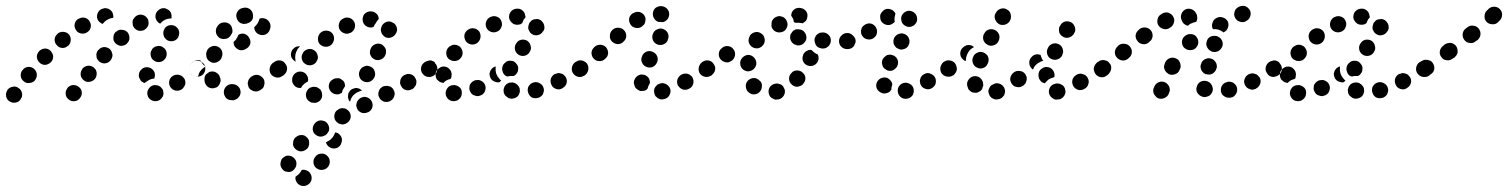

<svg xmlns="http://www.w3.org/2000/svg" viewBox="-48 -312 5160 657"><path d="M15 -11Q6 -18 -5 -15Q-16 -13 -23 -4V-3Q-29 6 -27 18Q-25 29 -15 35Q-6 41 6 39Q17 37 23 27Q30 17 27 6Q25 -5 15 -11ZM221 -15Q212 -22 200 -21Q189 -19 182 -10V-9Q175 0 177 11Q178 22 188 29Q197 36 208 34Q219 33 226 23Q233 14 232 3Q230 -9 221 -15ZM511 4Q511 -2 508 -7Q505 -11 501 -15Q497 -18 491 -20Q486 -21 481 -21H480Q469 -19 462 -10Q455 -1 456 10Q457 15 459 20Q462 25 466 28Q471 32 476 33Q481 35 487 34Q498 33 505 24Q513 15 511 4ZM586 -24Q587 -29 586 -34Q585 -40 582 -44Q578 -49 574 -52Q569 -55 564 -56Q559 -57 553 -56Q548 -55 543 -52Q538 -49 535 -44Q532 -40 531 -34Q530 -29 531 -24Q532 -18 535 -14Q542 -4 553 -2Q564 0 573 -6H574Q578 -9 581 -14Q584 -18 586 -24ZM68 -77Q59 -84 48 -83Q37 -82 30 -73L29 -72Q22 -64 23 -52Q24 -41 33 -34Q42 -26 53 -28Q64 -29 72 -37V-38Q79 -47 78 -58Q77 -69 68 -77ZM431 -41Q428 -46 427 -51Q427 -57 428 -62Q432 -73 442 -79Q452 -84 462 -81Q468 -80 472 -76Q476 -73 479 -68Q482 -63 482 -58Q483 -52 481 -47Q481 -46 480 -45Q480 -44 480 -43Q479 -43 478 -43Q468 -42 460 -37Q453 -33 447 -28Q447 -28 447 -28Q447 -28 447 -28Q442 -29 437 -33Q433 -36 431 -41ZM283 -62Q282 -68 280 -73Q277 -77 273 -81Q264 -88 252 -87Q241 -85 234 -77V-76Q227 -67 228 -56Q229 -45 238 -38Q247 -30 258 -32Q269 -33 277 -42Q280 -46 282 -52Q283 -57 283 -62ZM650 -93Q646 -97 642 -100Q637 -103 632 -104Q626 -105 621 -104Q616 -103 611 -100V-99Q602 -93 600 -82Q598 -70 604 -61Q607 -56 612 -54Q616 -51 622 -50Q627 -49 633 -50Q638 -51 642 -54H643Q652 -61 654 -72Q656 -83 650 -93ZM134 -119Q134 -124 131 -129Q129 -134 125 -138Q117 -146 106 -146Q94 -145 86 -137Q78 -128 78 -117Q79 -106 87 -98Q91 -94 96 -92Q101 -90 106 -90Q112 -90 117 -93Q122 -95 126 -99Q130 -103 132 -108Q134 -113 134 -119ZM337 -125Q336 -130 334 -135Q332 -140 328 -144Q319 -151 308 -151Q296 -150 289 -141H288Q285 -137 283 -132Q281 -127 282 -121Q282 -116 284 -111Q287 -106 291 -102Q299 -95 310 -95Q322 -96 329 -104L330 -105Q333 -109 335 -114Q337 -119 337 -125ZM480 -104Q489 -98 500 -100Q511 -102 518 -112Q524 -122 522 -133Q520 -144 510 -150Q501 -157 489 -154Q478 -152 472 -143V-142Q465 -133 468 -121Q470 -110 480 -104ZM188 -194Q181 -202 169 -203Q158 -204 149 -197V-196Q140 -189 139 -178Q138 -166 146 -158Q153 -149 164 -148Q176 -147 184 -155H185Q193 -162 194 -174Q195 -185 188 -194ZM388 -202Q384 -206 379 -208Q374 -210 368 -210Q363 -211 358 -209Q353 -207 349 -203H348Q340 -195 340 -184Q339 -172 347 -164Q351 -160 356 -158Q361 -155 366 -155Q372 -155 377 -157Q382 -159 386 -162V-163Q395 -171 395 -182Q395 -193 388 -202ZM512 -191Q513 -185 517 -181Q520 -177 525 -174Q535 -169 546 -172Q557 -175 562 -185V-186Q565 -190 565 -196Q566 -201 564 -207Q563 -212 559 -216Q556 -220 551 -223Q541 -228 530 -225Q519 -222 514 -212V-211Q511 -207 511 -201Q510 -196 512 -191ZM259 -238Q254 -248 243 -251Q232 -254 222 -248H221Q211 -243 208 -232Q205 -221 211 -211Q216 -201 227 -198Q238 -195 248 -200L249 -201Q259 -206 262 -217Q265 -228 259 -238ZM460 -228Q461 -233 460 -238Q460 -244 457 -248Q451 -258 440 -261Q429 -264 419 -258L418 -257Q414 -255 411 -250Q407 -246 406 -241Q405 -235 406 -230Q406 -224 409 -220Q415 -210 426 -207Q437 -205 447 -210V-211Q452 -213 455 -218Q459 -222 460 -228ZM284 -252Q283 -263 289 -272Q296 -282 307 -283L308 -284Q319 -285 328 -279Q338 -272 339 -261Q340 -258 340 -256Q340 -254 339 -251Q330 -250 322 -246Q312 -241 306 -233Q304 -232 303 -230Q301 -231 299 -232Q297 -233 296 -234Q291 -237 288 -242Q285 -246 284 -252ZM514 -284H515Q520 -283 525 -280Q530 -278 533 -274Q537 -270 538 -264Q540 -259 539 -254Q539 -252 539 -251Q539 -250 539 -249Q531 -249 524 -247Q514 -244 506 -237Q503 -234 500 -231Q492 -235 488 -242Q483 -250 484 -259Q485 -270 494 -277Q503 -285 514 -284Z M769 20Q773 16 774 11Q776 6 775 0Q774 -11 765 -18Q756 -25 745 -24Q744 -24 743 -24Q731 -23 724 -14Q717 -5 718 6Q718 11 721 16Q723 21 727 25Q731 28 737 30Q742 31 747 31Q749 31 751 31Q756 30 761 27Q766 25 769 20ZM856 -21Q858 -26 857 -31Q857 -37 854 -42Q848 -51 837 -55Q826 -58 816 -52L814 -51Q809 -48 806 -44Q802 -39 801 -34Q799 -29 800 -23Q801 -18 803 -13Q806 -8 810 -5Q815 -2 820 0Q825 1 831 1Q836 0 841 -3L843 -4Q848 -7 852 -11Q855 -15 856 -21ZM666 -13Q661 -16 658 -20Q654 -25 653 -30Q652 -32 652 -34Q651 -39 652 -45Q652 -50 655 -55Q658 -59 663 -62Q667 -66 673 -67Q684 -69 693 -63Q703 -57 705 -46Q706 -45 706 -44Q707 -40 707 -35Q706 -30 704 -25Q702 -23 701 -20Q698 -17 695 -14Q691 -12 686 -11Q681 -9 676 -10Q670 -11 666 -13ZM927 -92Q924 -96 919 -99Q915 -102 909 -103Q904 -104 898 -103Q893 -102 889 -98L886 -97Q882 -94 879 -89Q876 -84 875 -79Q874 -74 875 -68Q876 -63 879 -58Q882 -54 887 -51Q892 -48 897 -47Q902 -46 908 -47Q913 -48 918 -52L920 -53Q929 -60 931 -71Q933 -82 927 -92ZM600 -82Q601 -87 604 -92Q607 -96 611 -100L614 -101Q618 -104 624 -106Q629 -107 634 -106Q636 -106 637 -105Q638 -105 639 -104Q640 -102 641 -100Q646 -91 654 -85Q655 -85 655 -84Q653 -83 650 -81Q642 -75 636 -67Q631 -59 630 -50Q622 -49 615 -52Q609 -55 604 -61Q601 -66 600 -71Q599 -76 600 -82ZM661 -111Q663 -106 668 -103Q672 -100 677 -98Q688 -95 698 -101Q708 -106 711 -117L712 -120Q715 -131 710 -141Q704 -151 693 -154Q682 -157 672 -151Q662 -146 659 -135L658 -132Q657 -127 658 -121Q658 -116 661 -111ZM805 -182Q800 -192 789 -196Q778 -199 768 -193Q765 -185 760 -178Q759 -177 759 -176Q755 -172 751 -168Q751 -165 752 -161Q753 -158 754 -155Q760 -145 771 -141Q782 -138 792 -144L794 -145Q804 -150 808 -161Q811 -172 805 -182ZM702 -183Q711 -177 723 -179Q734 -180 741 -190Q741 -191 742 -192Q745 -196 747 -201Q748 -207 747 -212Q746 -217 744 -222Q741 -227 737 -230Q727 -237 716 -235Q705 -234 698 -225Q697 -223 696 -222Q689 -213 691 -201Q693 -190 702 -183ZM860 -248Q855 -250 850 -250Q844 -250 840 -248Q838 -240 834 -233Q829 -225 822 -219Q822 -211 826 -205Q830 -198 837 -195Q847 -190 858 -193Q869 -197 874 -207Q875 -210 876 -213Q880 -223 875 -234Q870 -244 860 -248ZM762 -250Q763 -245 767 -240Q770 -236 775 -233Q780 -231 785 -230Q790 -230 796 -231Q797 -231 798 -232Q809 -235 815 -244Q820 -254 817 -265Q815 -276 805 -282Q795 -288 784 -285Q782 -285 780 -284Q769 -281 764 -271Q758 -261 762 -250Z M984 270Q983 272 982 274Q977 283 968 289Q966 291 963 293Q963 295 963 297Q963 299 963 301Q965 312 974 319Q983 326 995 324Q995 324 996 324Q1008 321 1014 312Q1020 303 1018 292Q1017 286 1014 282Q1011 277 1007 274Q1002 271 997 270Q992 268 986 269Q986 269 986 270Q986 270 985 270Q985 270 984 270ZM943 221Q938 220 932 221Q927 223 923 226Q918 229 915 234Q913 239 912 244V245Q910 256 917 265Q923 275 935 276Q940 277 945 276Q951 275 955 271Q959 268 962 263Q965 259 966 253V252Q968 241 961 232Q954 223 943 221ZM1037 265Q1046 271 1057 269Q1069 267 1075 258L1076 257Q1079 252 1080 247Q1081 241 1080 236Q1079 231 1076 226Q1073 222 1068 218Q1059 212 1048 214Q1036 216 1030 226L1029 227Q1023 236 1025 247Q1027 259 1037 265ZM1010 178Q1010 173 1009 168Q1007 163 1003 159Q995 150 984 150Q972 150 964 158H963Q959 162 957 167Q955 172 955 177Q954 183 956 188Q958 193 962 197Q970 205 981 206Q993 206 1001 198H1002Q1006 194 1008 189Q1010 184 1010 178ZM1119 180V181Q1114 191 1103 195Q1092 198 1082 193Q1076 190 1073 186Q1069 181 1067 175Q1072 173 1076 170H1077Q1085 165 1091 157Q1096 150 1099 141Q1101 141 1103 142Q1105 142 1107 143Q1117 149 1121 159Q1124 170 1119 180ZM1078 134Q1079 128 1078 123Q1077 118 1074 113Q1068 103 1057 101Q1046 98 1036 104L1035 105Q1026 111 1023 122Q1020 133 1026 143Q1033 152 1044 155Q1055 157 1064 151H1065Q1070 148 1073 143Q1076 139 1078 134ZM1149 73Q1146 68 1142 65Q1138 61 1132 59Q1127 58 1122 58Q1116 59 1111 61V62Q1100 67 1097 78Q1094 89 1099 99Q1102 104 1106 107Q1110 111 1115 112Q1121 114 1126 114Q1131 113 1136 111L1137 110Q1147 105 1151 94Q1154 83 1149 73ZM1224 35Q1219 25 1208 21Q1197 17 1187 23H1186Q1181 26 1178 30Q1174 34 1173 39Q1171 44 1171 50Q1172 55 1174 60Q1179 70 1190 74Q1201 77 1211 72H1212Q1222 67 1226 56Q1229 45 1224 35ZM1054 10Q1054 4 1051 -1Q1049 -6 1044 -9Q1040 -12 1035 -14Q1030 -15 1024 -15H1023Q1018 -14 1013 -12Q1008 -9 1005 -5Q1001 0 1000 5Q998 10 999 15Q999 21 1002 26Q1005 31 1009 34Q1013 37 1018 39Q1024 40 1029 40H1030Q1041 39 1049 30Q1056 21 1054 10ZM1299 -4Q1297 -9 1293 -12Q1289 -16 1283 -17Q1278 -19 1273 -18Q1267 -18 1262 -16L1261 -15Q1251 -10 1248 1Q1244 12 1250 22Q1252 27 1256 30Q1261 34 1266 36Q1271 37 1276 37Q1282 36 1287 34L1288 33Q1298 28 1301 17Q1305 6 1299 -4ZM1145 5 1146 4Q1148 0 1152 -4Q1157 -8 1162 -9Q1167 -11 1172 -11Q1178 -10 1183 -8Q1185 -7 1187 -5Q1189 -4 1191 -2Q1184 -1 1177 3H1176Q1168 7 1161 14Q1154 22 1151 32Q1150 34 1150 36Q1148 34 1146 32Q1145 29 1144 26Q1142 21 1143 16Q1143 10 1145 5ZM1132 -24Q1131 -28 1130 -31Q1127 -36 1122 -39Q1118 -42 1113 -44Q1108 -45 1102 -44Q1097 -44 1092 -41L1091 -40Q1081 -35 1078 -24Q1075 -13 1081 -3Q1084 2 1088 5Q1093 9 1098 10Q1103 11 1109 11Q1114 10 1119 7H1120Q1120 6 1121 6Q1121 6 1122 5Q1123 0 1125 -5L1126 -6Q1129 -12 1133 -17Q1133 -20 1132 -24ZM1376 -24Q1377 -29 1377 -35Q1376 -40 1373 -45Q1368 -55 1357 -58Q1346 -61 1336 -55H1335Q1330 -52 1327 -48Q1323 -43 1322 -38Q1321 -33 1321 -27Q1322 -22 1325 -17Q1330 -7 1341 -4Q1352 -1 1362 -7H1363Q1368 -10 1371 -15Q1375 -19 1376 -24ZM952 -43V-44Q954 -55 963 -62Q972 -68 983 -67Q995 -65 1001 -56Q1008 -46 1006 -35V-34Q1006 -34 1006 -34Q1006 -33 1006 -33Q1004 -33 1003 -32Q994 -27 987 -19Q984 -15 982 -11Q980 -11 978 -11Q976 -11 975 -11Q963 -13 957 -22Q950 -31 952 -43ZM1195 -34Q1200 -31 1206 -31Q1211 -30 1216 -32Q1222 -34 1226 -38Q1230 -41 1232 -46L1233 -47Q1238 -57 1234 -68Q1231 -79 1220 -84Q1215 -86 1210 -87Q1204 -87 1199 -85Q1194 -83 1190 -80Q1186 -76 1183 -71V-70Q1178 -60 1182 -49Q1185 -39 1195 -34ZM1444 -92Q1437 -101 1426 -103Q1415 -105 1405 -99L1404 -98Q1395 -92 1393 -81Q1391 -69 1398 -60Q1401 -56 1405 -53Q1410 -50 1415 -49Q1421 -48 1426 -49Q1431 -50 1436 -53L1437 -54Q1446 -60 1448 -72Q1450 -83 1444 -92ZM929 -93Q923 -103 912 -105Q900 -107 891 -100H890Q886 -96 883 -92Q880 -87 879 -82Q878 -76 879 -71Q880 -66 883 -61Q890 -52 901 -50Q912 -48 922 -54L923 -55Q932 -62 934 -73Q936 -84 929 -93ZM997 -93Q1001 -90 1007 -89Q1012 -88 1017 -89Q1023 -90 1027 -93Q1032 -96 1035 -101V-102Q1042 -111 1039 -122Q1037 -133 1027 -140Q1018 -146 1007 -144Q995 -141 989 -132V-131Q982 -121 985 -110Q987 -99 997 -93ZM969 -153Q964 -152 960 -149L959 -148Q955 -145 952 -141Q949 -136 948 -131Q947 -125 948 -120Q949 -114 953 -110Q955 -107 958 -105Q961 -102 964 -101Q963 -103 963 -105Q961 -115 963 -126Q965 -135 970 -143V-144Q974 -149 979 -154Q974 -154 969 -153ZM1219 -125Q1221 -120 1224 -116Q1228 -112 1233 -109Q1243 -104 1254 -108Q1265 -112 1270 -122V-123Q1273 -128 1273 -133Q1273 -139 1272 -144Q1270 -149 1266 -153Q1263 -157 1258 -160Q1248 -165 1237 -161Q1226 -157 1221 -147V-146Q1218 -141 1218 -136Q1217 -130 1219 -125ZM1046 -161Q1054 -153 1065 -152Q1076 -151 1085 -158L1086 -159Q1094 -167 1095 -178Q1096 -189 1089 -198Q1081 -207 1070 -207Q1059 -208 1050 -201L1049 -200Q1041 -193 1040 -181Q1039 -170 1046 -161ZM1257 -201Q1258 -196 1262 -192Q1266 -188 1270 -185Q1281 -180 1291 -184Q1302 -188 1307 -198L1308 -199Q1310 -204 1311 -209Q1311 -214 1309 -220Q1307 -225 1304 -229Q1300 -233 1295 -235Q1285 -241 1274 -237Q1264 -233 1258 -223V-222Q1256 -217 1255 -212Q1255 -206 1257 -201ZM1113 -213Q1118 -203 1128 -199Q1139 -194 1149 -199H1150Q1155 -201 1159 -205Q1163 -209 1165 -214Q1167 -219 1167 -225Q1167 -230 1165 -235Q1160 -246 1150 -250Q1139 -254 1129 -250L1128 -249Q1117 -245 1113 -234Q1109 -224 1113 -213ZM1248 -248Q1248 -248 1248 -249Q1247 -260 1238 -267Q1229 -274 1218 -273H1217Q1211 -272 1207 -270Q1202 -267 1198 -263Q1195 -259 1194 -253Q1192 -248 1193 -243Q1194 -231 1203 -224Q1212 -217 1223 -218H1224Q1226 -219 1227 -219Q1229 -219 1230 -220Q1231 -222 1233 -225V-226Q1235 -229 1238 -233Q1242 -241 1248 -247Q1248 -247 1248 -248Z M1532 10Q1534 -2 1527 -11Q1519 -19 1508 -21H1507Q1502 -21 1497 -20Q1491 -18 1487 -15Q1483 -11 1480 -6Q1478 -2 1477 4Q1476 15 1483 24Q1490 33 1501 34H1502Q1514 35 1522 28Q1531 21 1532 10ZM1728 11Q1730 6 1731 0Q1731 -5 1730 -10Q1728 -16 1724 -20Q1721 -24 1716 -26Q1716 -27 1716 -27Q1711 -29 1705 -30Q1700 -30 1695 -29Q1689 -27 1685 -24Q1681 -20 1678 -15Q1676 -10 1675 -5Q1675 0 1676 6Q1678 11 1681 15Q1685 19 1690 22Q1690 22 1691 23Q1701 28 1712 24Q1723 21 1728 11ZM1810 10Q1812 5 1813 0Q1814 -6 1812 -11Q1809 -22 1799 -27Q1789 -33 1778 -30Q1772 -28 1768 -25Q1764 -22 1761 -17Q1758 -12 1758 -7Q1757 -1 1759 4Q1762 15 1771 21Q1781 26 1792 23H1793Q1798 22 1803 18Q1807 15 1810 10ZM1611 -23Q1609 -28 1604 -32Q1600 -35 1595 -37Q1590 -39 1584 -38Q1579 -38 1574 -36L1573 -35Q1568 -33 1565 -29Q1561 -25 1559 -20Q1558 -14 1558 -9Q1558 -3 1561 1Q1563 6 1567 10Q1572 14 1577 15Q1582 17 1587 17Q1593 16 1598 14Q1609 9 1612 -2Q1616 -13 1611 -23ZM1889 -46Q1886 -51 1882 -55Q1878 -59 1873 -60Q1868 -62 1862 -62Q1857 -61 1852 -59H1851Q1841 -54 1837 -43Q1834 -32 1839 -22Q1841 -17 1845 -13Q1849 -10 1854 -8Q1860 -6 1865 -6Q1871 -7 1875 -9L1876 -10Q1886 -15 1890 -25Q1894 -36 1889 -46ZM1447 -40Q1444 -45 1443 -50Q1442 -55 1443 -61V-62Q1445 -73 1455 -79Q1464 -86 1475 -84Q1486 -82 1493 -72Q1499 -63 1497 -52V-51Q1497 -49 1496 -46Q1495 -44 1494 -42Q1492 -42 1491 -41Q1481 -39 1473 -32Q1471 -30 1469 -28Q1468 -28 1467 -29Q1466 -29 1465 -29Q1460 -30 1455 -33Q1451 -36 1447 -40ZM1627 -60Q1628 -65 1630 -70Q1633 -75 1637 -79Q1640 -81 1643 -83Q1645 -84 1648 -85Q1648 -83 1648 -80Q1647 -70 1650 -60Q1654 -50 1661 -42Q1663 -39 1667 -37Q1664 -34 1662 -31Q1654 -29 1647 -32Q1639 -34 1634 -40Q1630 -44 1629 -49Q1627 -55 1627 -60ZM1964 -72Q1965 -77 1963 -83Q1962 -88 1959 -92Q1953 -102 1941 -104Q1930 -106 1921 -99H1920Q1911 -92 1909 -81Q1907 -70 1913 -61Q1917 -56 1921 -53Q1926 -50 1931 -49Q1937 -48 1942 -49Q1947 -51 1952 -54Q1957 -57 1960 -62Q1963 -67 1964 -72ZM1441 -98Q1439 -100 1435 -102Q1431 -104 1428 -105Q1422 -106 1417 -104Q1411 -103 1407 -100H1406Q1397 -93 1395 -82Q1393 -71 1399 -61Q1403 -56 1409 -53Q1414 -50 1420 -50Q1419 -57 1421 -65V-66Q1423 -75 1428 -83Q1433 -92 1441 -98ZM1673 -88V-89Q1676 -94 1680 -97Q1684 -101 1689 -103Q1694 -105 1700 -104Q1705 -104 1710 -102Q1715 -99 1718 -95Q1722 -91 1724 -86Q1726 -81 1725 -75Q1725 -70 1723 -65L1722 -64Q1720 -60 1717 -57Q1714 -54 1710 -52Q1709 -52 1708 -52Q1698 -53 1688 -50Q1688 -50 1687 -51Q1686 -51 1685 -51Q1675 -56 1672 -67Q1668 -78 1673 -88ZM1489 -109Q1494 -106 1499 -104Q1504 -103 1509 -103Q1515 -104 1520 -106Q1525 -109 1528 -113L1529 -114Q1536 -123 1535 -134Q1533 -145 1525 -153Q1520 -156 1515 -158Q1510 -159 1504 -159Q1499 -158 1494 -155Q1489 -153 1486 -149L1485 -148Q1478 -139 1479 -128Q1480 -116 1489 -109ZM1714 -143Q1715 -137 1718 -133Q1721 -128 1726 -125Q1730 -122 1736 -121Q1741 -120 1746 -121Q1752 -122 1756 -125Q1761 -128 1764 -133V-134Q1771 -143 1768 -154Q1766 -165 1757 -172Q1747 -178 1736 -176Q1725 -174 1719 -164L1718 -163Q1715 -159 1714 -153Q1713 -148 1714 -143ZM1546 -171Q1553 -162 1564 -160Q1575 -158 1585 -165Q1594 -172 1596 -183Q1598 -194 1592 -204Q1585 -213 1574 -215Q1563 -217 1553 -210Q1543 -203 1541 -192Q1540 -181 1546 -171ZM1760 -212Q1762 -207 1765 -202Q1768 -198 1773 -195Q1782 -189 1793 -192Q1805 -195 1810 -205H1811Q1814 -210 1815 -215Q1815 -221 1814 -226Q1813 -231 1809 -236Q1806 -240 1802 -243Q1797 -246 1791 -247Q1786 -247 1781 -246Q1775 -245 1771 -242Q1767 -238 1764 -234L1763 -233Q1761 -228 1760 -223Q1759 -217 1760 -212ZM1616 -218Q1621 -207 1632 -203Q1643 -199 1653 -204H1654Q1664 -209 1668 -220Q1672 -230 1667 -241Q1663 -251 1652 -255Q1641 -259 1631 -254H1630Q1620 -249 1616 -239Q1612 -228 1616 -218ZM1726 -228 1725 -227Q1720 -227 1715 -228Q1709 -229 1705 -233Q1701 -236 1698 -241Q1695 -245 1694 -251Q1693 -262 1699 -271Q1706 -280 1717 -282H1718Q1730 -284 1739 -277Q1748 -270 1749 -259Q1750 -257 1750 -256Q1750 -254 1750 -252Q1747 -249 1744 -245Q1741 -239 1739 -233Q1736 -231 1733 -229Q1730 -228 1726 -228Z M2246 -6Q2244 -12 2241 -16Q2238 -20 2233 -23Q2229 -26 2223 -27Q2218 -28 2213 -27L2211 -26Q2206 -25 2201 -22Q2197 -18 2194 -14Q2191 -9 2190 -4Q2190 2 2191 7Q2192 12 2195 17Q2199 21 2203 24Q2208 27 2213 28Q2219 29 2224 27H2225Q2237 24 2242 15Q2248 5 2246 -6ZM2133 -6Q2128 -9 2125 -14Q2123 -18 2122 -24Q2122 -25 2121 -26Q2120 -37 2127 -46Q2134 -55 2145 -57Q2151 -57 2156 -56Q2161 -55 2166 -51Q2170 -48 2173 -43Q2175 -38 2176 -33Q2176 -32 2176 -32Q2176 -31 2176 -30Q2176 -29 2176 -28Q2176 -27 2175 -26Q2170 -18 2168 -9Q2165 -5 2161 -3Q2157 -1 2153 -1Q2148 0 2142 -1Q2137 -3 2133 -6ZM2322 -46Q2320 -51 2315 -54Q2311 -58 2306 -59Q2301 -61 2295 -60Q2290 -60 2285 -57H2284Q2274 -51 2270 -40Q2267 -29 2272 -19Q2275 -15 2279 -11Q2283 -8 2288 -6Q2293 -4 2299 -5Q2304 -5 2309 -8L2311 -9Q2321 -14 2324 -25Q2327 -36 2322 -46ZM2398 -72Q2399 -78 2398 -83Q2397 -88 2394 -93Q2387 -102 2376 -104Q2365 -106 2355 -100L2354 -99Q2350 -96 2347 -91Q2344 -86 2343 -81Q2342 -76 2343 -70Q2344 -65 2347 -60Q2354 -51 2365 -49Q2376 -47 2386 -54H2387Q2391 -58 2394 -62Q2397 -67 2398 -72ZM1961 -94Q1958 -98 1953 -101Q1948 -104 1943 -105Q1938 -106 1932 -105Q1927 -104 1923 -100H1921Q1917 -96 1914 -92Q1911 -87 1910 -82Q1909 -76 1910 -71Q1911 -66 1914 -61Q1921 -52 1932 -50Q1943 -48 1953 -54L1954 -55Q1963 -62 1965 -73Q1967 -84 1961 -94ZM2162 -84Q2172 -79 2183 -82Q2194 -86 2199 -96L2200 -98Q2205 -108 2201 -119Q2197 -129 2187 -134Q2177 -139 2166 -136Q2155 -132 2150 -122V-121Q2144 -110 2148 -100Q2152 -89 2162 -84ZM2026 -150Q2018 -158 2007 -159Q1995 -159 1987 -152L1986 -151Q1977 -143 1976 -132Q1976 -120 1983 -112Q1991 -103 2002 -103Q2014 -102 2022 -110L2023 -111Q2032 -118 2033 -130Q2033 -141 2026 -150ZM2201 -160Q2211 -156 2222 -160Q2232 -164 2237 -174V-176Q2242 -186 2238 -197Q2234 -207 2223 -212Q2213 -217 2202 -212Q2191 -208 2187 -198L2186 -196Q2182 -186 2186 -175Q2190 -165 2201 -160ZM2087 -209Q2079 -217 2068 -217Q2057 -218 2048 -210L2047 -209Q2039 -201 2039 -190Q2038 -178 2046 -170Q2054 -162 2066 -161Q2077 -161 2085 -169L2086 -170Q2095 -178 2095 -189Q2095 -201 2087 -209ZM2160 -238Q2161 -243 2161 -249Q2160 -254 2157 -259Q2151 -268 2140 -271Q2129 -273 2119 -267H2118Q2108 -261 2105 -250Q2103 -239 2109 -229Q2115 -219 2126 -217Q2137 -214 2147 -220L2148 -221Q2152 -224 2156 -228Q2159 -232 2160 -238ZM2187 -272Q2190 -283 2200 -288Q2211 -293 2221 -290Q2223 -289 2224 -289Q2235 -285 2240 -274Q2244 -264 2240 -253Q2238 -247 2232 -242Q2227 -238 2220 -236Q2217 -237 2214 -237Q2210 -237 2207 -237Q2207 -237 2206 -237Q2205 -237 2205 -237Q2194 -241 2189 -251Q2184 -261 2187 -272Z M2637 -6Q2635 -11 2632 -16Q2629 -20 2624 -23Q2619 -25 2614 -26Q2608 -27 2603 -25H2602Q2591 -22 2585 -12Q2580 -2 2583 9Q2584 14 2587 18Q2591 23 2596 25Q2600 28 2606 29Q2611 29 2616 28H2617Q2628 25 2634 15Q2640 5 2637 -6ZM2551 3Q2555 -1 2557 -6Q2559 -11 2559 -16Q2560 -22 2558 -27Q2556 -32 2552 -36H2551Q2543 -45 2532 -45Q2521 -45 2512 -37Q2504 -29 2504 -18Q2504 -7 2511 2H2512Q2520 11 2531 11Q2543 11 2551 3ZM2699 -63Q2696 -67 2690 -69Q2685 -71 2680 -71Q2674 -71 2669 -69Q2664 -67 2661 -63L2660 -62Q2652 -54 2652 -43Q2652 -31 2661 -23Q2665 -19 2670 -17Q2675 -15 2680 -15Q2686 -16 2691 -18Q2696 -20 2700 -24V-25Q2708 -33 2708 -44Q2708 -55 2699 -63ZM2399 -73Q2400 -78 2399 -83Q2397 -89 2394 -93Q2388 -103 2377 -105Q2365 -107 2356 -100H2355Q2351 -96 2348 -92Q2345 -87 2344 -82Q2343 -77 2344 -71Q2345 -66 2348 -61Q2352 -57 2356 -54Q2361 -51 2366 -50Q2371 -49 2377 -50Q2382 -51 2387 -54V-55Q2392 -58 2395 -63Q2398 -67 2399 -73ZM2509 -68Q2520 -67 2529 -74Q2538 -81 2540 -92V-93Q2541 -104 2534 -113Q2527 -122 2516 -124Q2505 -125 2496 -118Q2487 -111 2485 -100V-99Q2484 -88 2490 -79Q2497 -70 2509 -68ZM2750 -126Q2748 -127 2745 -128Q2736 -133 2729 -141Q2729 -141 2728 -141Q2725 -142 2722 -141Q2718 -141 2715 -139Q2710 -137 2706 -133Q2702 -129 2700 -124V-123Q2696 -113 2700 -102Q2705 -92 2715 -88Q2720 -86 2726 -86Q2731 -86 2736 -88Q2741 -90 2745 -94Q2749 -98 2751 -103V-104Q2754 -109 2753 -115Q2753 -121 2750 -126ZM2462 -143Q2456 -152 2445 -154Q2433 -156 2424 -149L2423 -148Q2414 -142 2412 -131Q2410 -119 2417 -110Q2420 -106 2425 -103Q2430 -100 2435 -99Q2440 -98 2446 -99Q2451 -101 2455 -104H2456Q2465 -111 2467 -122Q2469 -134 2462 -143ZM2852 -144Q2863 -144 2871 -152Q2879 -160 2879 -171Q2879 -182 2871 -190Q2863 -198 2852 -199H2851Q2839 -199 2831 -190Q2823 -182 2823 -171Q2823 -166 2825 -161Q2827 -155 2831 -152Q2835 -148 2840 -146Q2845 -144 2851 -144ZM2795 -172Q2796 -183 2788 -192Q2781 -200 2769 -201H2768Q2763 -201 2758 -200Q2753 -198 2748 -194Q2744 -191 2742 -186Q2739 -181 2739 -175Q2739 -170 2741 -165Q2742 -160 2746 -155Q2749 -151 2754 -149Q2759 -147 2765 -146H2766Q2777 -145 2786 -153Q2794 -160 2795 -172ZM2526 -151Q2536 -145 2547 -147Q2558 -150 2564 -159L2565 -160Q2571 -170 2568 -181Q2566 -192 2556 -198Q2547 -204 2536 -202Q2524 -199 2518 -190V-189Q2512 -179 2514 -168Q2517 -157 2526 -151ZM2699 -161Q2703 -164 2706 -168Q2710 -173 2711 -178Q2713 -189 2707 -199Q2701 -209 2690 -211H2689Q2684 -212 2678 -212Q2673 -211 2668 -208Q2664 -205 2661 -200Q2657 -196 2656 -190Q2654 -179 2660 -170Q2666 -160 2677 -158L2678 -157Q2683 -156 2689 -157Q2694 -158 2699 -161ZM2599 -209Q2603 -205 2608 -203Q2613 -201 2618 -201Q2630 -201 2638 -208Q2646 -216 2647 -228Q2647 -233 2645 -238Q2643 -243 2640 -247Q2636 -252 2631 -254Q2626 -256 2621 -257Q2615 -257 2610 -255Q2605 -253 2601 -250Q2597 -246 2594 -241Q2592 -236 2592 -231Q2592 -230 2592 -229Q2591 -224 2593 -218Q2595 -213 2599 -209ZM2659 -259Q2659 -260 2660 -262Q2660 -264 2660 -265Q2663 -276 2673 -282Q2683 -287 2694 -284H2695Q2706 -281 2712 -271Q2717 -262 2714 -251Q2713 -245 2710 -241Q2706 -237 2701 -234Q2701 -233 2700 -233Q2699 -233 2698 -232Q2696 -233 2695 -233H2694Q2685 -235 2675 -234Q2675 -234 2674 -234Q2673 -234 2671 -235Q2670 -236 2668 -238Q2668 -241 2667 -245Q2664 -252 2659 -259Z M3059 25Q3064 24 3069 20Q3073 17 3076 12Q3078 7 3079 2Q3079 -4 3078 -9Q3075 -20 3065 -25Q3055 -31 3044 -28Q3033 -25 3027 -15Q3022 -5 3025 6Q3028 17 3038 23Q3048 28 3059 25ZM2967 5Q2962 3 2958 -1Q2954 -5 2952 -10Q2948 -21 2953 -31Q2958 -41 2968 -45Q2974 -47 2979 -47Q2984 -47 2989 -45Q2994 -42 2998 -38Q3002 -34 3004 -29Q3005 -27 3005 -25Q3005 -23 3005 -21Q3002 -14 3002 -6Q3002 -6 3002 -5Q2999 -1 2996 2Q2992 5 2988 6Q2982 8 2977 8Q2972 8 2967 5ZM3153 -44Q3151 -49 3147 -53Q3143 -57 3138 -59Q3134 -61 3128 -62Q3123 -62 3117 -60Q3117 -60 3116 -59Q3115 -59 3114 -58Q3109 -56 3106 -52Q3102 -47 3101 -42Q3099 -37 3100 -32Q3100 -26 3103 -21Q3108 -11 3119 -8Q3130 -4 3140 -10Q3149 -15 3153 -24Q3156 -34 3153 -44ZM3225 -72Q3226 -77 3225 -83Q3223 -88 3220 -93Q3214 -102 3203 -104Q3191 -106 3182 -99Q3173 -93 3171 -82Q3169 -70 3175 -61Q3182 -52 3193 -50Q3204 -48 3213 -54H3214Q3218 -57 3221 -62Q3224 -67 3225 -72ZM2982 -75Q2987 -71 2992 -70Q2998 -69 3003 -70Q3008 -71 3013 -75Q3017 -78 3020 -82Q3021 -83 3021 -83Q3022 -84 3022 -85Q3027 -95 3024 -106Q3020 -117 3010 -122Q3005 -124 3000 -125Q2994 -125 2989 -124Q2984 -122 2980 -118Q2976 -115 2973 -110Q2968 -101 2971 -91Q2973 -80 2982 -75ZM3010 -162Q3012 -157 3016 -152Q3019 -148 3024 -146Q3034 -140 3045 -144Q3056 -147 3061 -157V-158Q3064 -162 3064 -168Q3065 -173 3063 -178Q3061 -184 3058 -188Q3054 -192 3049 -195Q3044 -197 3039 -198Q3034 -198 3028 -196Q3023 -195 3019 -191Q3015 -188 3012 -183Q3010 -178 3009 -172Q3009 -167 3010 -162ZM2872 -152Q2875 -155 2877 -161Q2880 -166 2880 -171Q2880 -182 2871 -190Q2863 -199 2852 -199V-198Q2846 -198 2841 -196Q2836 -194 2833 -190Q2829 -187 2827 -181Q2824 -176 2825 -171Q2825 -160 2833 -152Q2841 -143 2852 -144Q2858 -144 2863 -146Q2868 -148 2872 -152ZM2953 -202Q2954 -207 2952 -212Q2950 -218 2947 -222Q2939 -231 2928 -232Q2917 -232 2908 -225Q2904 -222 2901 -217Q2899 -212 2898 -206Q2898 -201 2899 -196Q2901 -191 2905 -186Q2912 -178 2923 -177Q2935 -176 2943 -183Q2948 -187 2950 -191Q2953 -196 2953 -202ZM3066 -220Q3078 -222 3085 -231Q3092 -240 3090 -251Q3089 -262 3080 -269Q3071 -276 3060 -275Q3048 -273 3041 -264Q3034 -255 3036 -244Q3037 -233 3046 -226Q3055 -219 3066 -220ZM3013 -241Q3012 -251 3015 -260Q3015 -263 3016 -265Q3016 -266 3016 -266Q3016 -266 3016 -266Q3011 -276 3000 -280Q2989 -284 2979 -279Q2974 -276 2971 -272Q2967 -268 2965 -263Q2963 -258 2964 -252Q2964 -247 2966 -242Q2971 -232 2982 -228Q2993 -224 3003 -229Q3006 -231 3009 -233Q3012 -235 3014 -238Q3014 -240 3013 -241Z M3597 -5Q3596 -11 3593 -15Q3590 -20 3585 -22Q3580 -25 3575 -26Q3570 -27 3564 -26L3562 -25Q3551 -23 3545 -13Q3539 -3 3542 8Q3543 13 3547 18Q3550 22 3555 25Q3559 28 3565 29Q3570 29 3575 28H3577Q3588 25 3594 15Q3600 6 3597 -5ZM3388 14Q3390 9 3391 3Q3392 -2 3390 -7Q3387 -18 3376 -24Q3366 -29 3356 -26L3354 -25Q3349 -23 3344 -20Q3340 -17 3338 -12Q3335 -7 3334 -1Q3334 4 3336 9Q3339 20 3349 25Q3359 31 3370 27H3372Q3377 25 3381 22Q3385 18 3388 14ZM3275 2Q3271 -1 3267 -5Q3264 -10 3263 -15Q3262 -16 3262 -18Q3259 -29 3266 -39Q3272 -48 3283 -51Q3294 -53 3304 -47Q3313 -40 3316 -29Q3316 -29 3316 -29Q3316 -27 3316 -24Q3317 -22 3317 -20Q3314 -14 3313 -8Q3310 -3 3306 0Q3301 3 3296 5Q3291 6 3285 5Q3280 5 3275 2ZM3674 -45Q3672 -50 3668 -53Q3664 -57 3658 -58Q3653 -60 3648 -60Q3642 -59 3637 -57L3636 -56Q3626 -51 3622 -40Q3619 -29 3624 -19Q3626 -14 3631 -10Q3635 -7 3640 -5Q3645 -3 3651 -4Q3656 -4 3661 -7L3663 -8Q3673 -13 3676 -24Q3680 -35 3674 -45ZM3465 -38Q3466 -44 3465 -49Q3463 -54 3460 -59Q3453 -68 3442 -69Q3430 -71 3421 -64L3420 -63Q3415 -60 3413 -55Q3410 -50 3409 -45Q3408 -39 3410 -34Q3411 -29 3415 -24Q3422 -15 3433 -14Q3444 -12 3453 -19L3455 -20Q3459 -24 3462 -28Q3464 -33 3465 -38ZM3510 -39Q3507 -43 3506 -49Q3505 -54 3506 -59V-61Q3508 -72 3518 -78Q3528 -85 3539 -82Q3544 -81 3549 -78Q3553 -75 3556 -70Q3559 -66 3560 -60Q3561 -55 3560 -50V-48Q3560 -48 3560 -48Q3560 -48 3560 -48Q3559 -48 3559 -48L3557 -47Q3548 -45 3540 -40Q3533 -34 3527 -27Q3527 -27 3527 -27Q3527 -27 3527 -27Q3522 -28 3517 -31Q3513 -34 3510 -39ZM3747 -92Q3740 -101 3729 -103Q3718 -105 3708 -99L3707 -98Q3702 -95 3699 -90Q3696 -85 3695 -80Q3694 -75 3696 -69Q3697 -64 3700 -60Q3703 -55 3708 -52Q3712 -49 3718 -48Q3723 -47 3728 -48Q3734 -49 3738 -53L3740 -54Q3749 -60 3751 -71Q3753 -83 3747 -92ZM3226 -73Q3227 -78 3225 -84Q3224 -89 3221 -94Q3215 -103 3203 -105Q3192 -107 3183 -101L3181 -100Q3177 -97 3174 -92Q3171 -87 3170 -82Q3169 -77 3170 -71Q3171 -66 3174 -61Q3181 -52 3192 -50Q3203 -48 3213 -54L3214 -55Q3219 -58 3222 -63Q3225 -68 3226 -73ZM3474 -98Q3474 -103 3476 -108Q3478 -113 3482 -117L3484 -119Q3489 -124 3497 -126Q3505 -127 3513 -124Q3513 -121 3515 -117Q3517 -110 3522 -104Q3513 -102 3506 -97Q3497 -92 3491 -83Q3489 -79 3487 -74Q3485 -75 3484 -76Q3483 -77 3482 -78Q3478 -82 3476 -87Q3474 -92 3474 -98ZM3297 -80Q3307 -75 3318 -80Q3328 -84 3332 -95L3333 -97Q3335 -102 3335 -107Q3335 -113 3333 -118Q3331 -123 3327 -126Q3323 -130 3318 -132Q3307 -137 3297 -132Q3286 -128 3282 -117L3281 -115Q3277 -105 3282 -94Q3286 -84 3297 -80ZM3285 -151Q3277 -158 3267 -158Q3257 -158 3249 -151L3248 -150Q3239 -143 3238 -132Q3237 -120 3244 -112Q3247 -109 3250 -106Q3253 -104 3257 -103Q3257 -104 3257 -105Q3257 -115 3261 -124V-125Q3265 -134 3271 -141Q3277 -147 3285 -151ZM3550 -110Q3560 -105 3571 -109Q3582 -113 3587 -123V-125Q3590 -130 3590 -135Q3590 -140 3588 -146Q3586 -151 3583 -155Q3579 -159 3574 -161Q3564 -166 3553 -162Q3542 -158 3538 -148L3537 -146Q3532 -136 3536 -125Q3540 -114 3550 -110ZM3331 -159Q3341 -153 3352 -157Q3363 -160 3368 -170L3369 -172Q3374 -182 3371 -193Q3367 -204 3357 -209Q3347 -214 3336 -211Q3325 -208 3320 -197L3319 -196Q3314 -186 3317 -175Q3321 -164 3331 -159ZM3576 -206Q3576 -200 3579 -196Q3582 -191 3587 -188Q3596 -181 3607 -183Q3618 -185 3625 -194L3626 -195Q3629 -200 3631 -205Q3632 -210 3631 -216Q3630 -221 3627 -226Q3624 -231 3620 -234Q3611 -240 3600 -239Q3588 -237 3582 -228L3581 -226Q3577 -222 3576 -216Q3575 -211 3576 -206ZM3400 -278Q3391 -285 3380 -283Q3369 -281 3362 -272L3361 -270Q3358 -266 3356 -261Q3355 -255 3356 -250Q3357 -245 3360 -240Q3363 -235 3367 -232Q3376 -225 3388 -227Q3399 -229 3406 -238L3407 -240Q3413 -249 3411 -260Q3410 -272 3400 -278Z M3900 8Q3902 13 3906 17Q3909 21 3914 24Q3925 28 3935 24Q3946 20 3951 10L3952 6Q3955 1 3955 -4Q3955 -9 3953 -15Q3951 -20 3947 -24Q3944 -28 3939 -30Q3928 -35 3918 -31Q3907 -27 3902 -16L3901 -13Q3898 -8 3898 -2Q3898 3 3900 8ZM4185 -11Q4184 -16 4181 -20Q4178 -25 4173 -28Q4169 -31 4163 -32Q4158 -33 4152 -32L4151 -31Q4140 -29 4134 -20Q4128 -10 4130 1Q4131 6 4134 11Q4137 15 4142 18Q4146 21 4152 22Q4157 23 4163 22H4164Q4175 20 4181 10Q4187 1 4185 -11ZM4081 19Q4086 18 4091 15Q4095 12 4098 7Q4101 2 4102 -3Q4103 -8 4101 -14Q4100 -19 4097 -23Q4094 -28 4089 -31Q4080 -37 4068 -35Q4057 -33 4051 -24Q4048 -19 4047 -14Q4045 -8 4046 -3Q4047 2 4050 7Q4053 11 4058 15Q4059 15 4060 16Q4065 19 4070 20Q4076 21 4081 19ZM4263 -46Q4260 -50 4256 -54Q4252 -58 4247 -59Q4242 -61 4236 -61Q4231 -61 4226 -58H4225Q4220 -55 4216 -51Q4213 -47 4211 -42Q4209 -37 4209 -31Q4210 -26 4212 -21Q4215 -16 4219 -12Q4223 -9 4228 -7Q4233 -5 4239 -5Q4244 -6 4249 -8L4250 -9Q4260 -14 4264 -25Q4268 -35 4263 -46ZM4333 -93Q4330 -97 4326 -100Q4321 -103 4316 -104Q4310 -105 4305 -104Q4300 -103 4295 -99H4294Q4285 -92 4283 -81Q4281 -70 4288 -61Q4291 -56 4295 -53Q4300 -50 4305 -49Q4311 -48 4316 -50Q4321 -51 4326 -54L4327 -55Q4336 -61 4338 -72Q4340 -83 4333 -93ZM3754 -75Q3755 -80 3754 -86Q3753 -91 3749 -95Q3746 -100 3741 -103Q3737 -105 3731 -106Q3726 -107 3721 -106Q3715 -105 3711 -101Q3709 -100 3708 -100Q3704 -97 3701 -92Q3698 -87 3697 -82Q3696 -77 3697 -71Q3698 -66 3701 -61Q3708 -52 3719 -50Q3730 -48 3740 -54Q3741 -56 3743 -57Q3748 -60 3750 -65Q3753 -69 3754 -75ZM3937 -74Q3939 -69 3943 -65Q3947 -61 3952 -58Q3957 -56 3962 -56Q3967 -56 3973 -58Q3978 -60 3982 -63Q3986 -67 3988 -72L3990 -76Q3992 -81 3992 -86Q3992 -91 3990 -97Q3988 -102 3985 -106Q3981 -110 3976 -112Q3966 -117 3955 -113Q3944 -109 3939 -98L3938 -95Q3936 -90 3935 -84Q3935 -79 3937 -74ZM4062 -74Q4060 -80 4060 -85Q4060 -90 4063 -95V-97Q4068 -107 4079 -111Q4089 -115 4100 -110Q4105 -108 4108 -104Q4112 -100 4114 -95Q4116 -90 4116 -84Q4116 -79 4113 -74V-73Q4109 -65 4101 -60Q4094 -56 4085 -57Q4085 -57 4085 -57Q4083 -57 4081 -58Q4080 -58 4078 -58Q4077 -59 4076 -59Q4071 -61 4068 -65Q4064 -69 4062 -74ZM3819 -152Q3812 -161 3801 -162Q3789 -164 3780 -157L3777 -154Q3769 -147 3767 -136Q3766 -124 3773 -116Q3780 -107 3792 -105Q3803 -104 3812 -111L3815 -114Q3824 -121 3825 -132Q3826 -143 3819 -152ZM4129 -144Q4137 -153 4136 -164Q4135 -175 4126 -183Q4125 -183 4124 -184Q4115 -191 4103 -189Q4092 -188 4085 -179Q4082 -174 4081 -169Q4079 -164 4080 -158Q4081 -153 4084 -148Q4086 -144 4091 -140Q4095 -137 4100 -135Q4105 -134 4111 -134Q4116 -135 4121 -137Q4126 -140 4129 -144ZM4052 -173Q4051 -179 4048 -183Q4045 -188 4041 -191Q4036 -194 4031 -195Q4025 -196 4020 -195H4019Q4008 -192 4001 -183Q3995 -174 3997 -162Q3998 -157 4001 -152Q4004 -148 4009 -145Q4013 -142 4019 -141Q4024 -140 4029 -141H4031Q4042 -143 4048 -153Q4054 -162 4052 -173ZM3891 -207Q3884 -216 3872 -218Q3861 -219 3852 -213L3849 -210Q3840 -203 3838 -192Q3837 -181 3844 -172Q3850 -163 3862 -161Q3873 -159 3882 -166L3885 -169Q3894 -175 3896 -187Q3897 -198 3891 -207ZM4139 -201Q4139 -201 4139 -201Q4139 -201 4139 -201L4140 -202Q4151 -207 4154 -218Q4158 -228 4153 -239Q4147 -249 4137 -252Q4126 -256 4116 -251L4114 -250Q4104 -245 4101 -234Q4097 -223 4102 -213Q4102 -213 4103 -213Q4103 -212 4103 -212Q4112 -213 4120 -211Q4130 -208 4137 -202Q4138 -202 4139 -201ZM3969 -235Q3971 -241 3970 -246Q3969 -251 3966 -256Q3963 -261 3959 -264Q3954 -267 3949 -269Q3944 -270 3938 -269Q3933 -268 3928 -265L3925 -263Q3915 -257 3913 -246Q3910 -235 3916 -225Q3922 -216 3933 -213Q3944 -210 3954 -216L3957 -218Q3962 -221 3965 -226Q3968 -230 3969 -235ZM4046 -238Q4046 -239 4046 -239Q4049 -244 4049 -250Q4049 -255 4048 -260Q4046 -265 4044 -268Q4038 -278 4027 -281Q4016 -284 4007 -279Q3997 -273 3994 -262Q3991 -252 3996 -242Q3998 -235 4004 -230Q4010 -225 4017 -224Q4022 -229 4028 -232H4029Q4037 -236 4045 -237Q4046 -238 4046 -238ZM4177 -273Q4175 -267 4175 -262Q4176 -256 4178 -252Q4183 -241 4194 -238Q4205 -234 4215 -239L4216 -240Q4227 -245 4230 -256Q4234 -267 4229 -277Q4223 -287 4213 -291Q4202 -294 4192 -289L4190 -288Q4186 -286 4182 -282Q4178 -278 4177 -273Z M4421 10Q4423 -2 4416 -11Q4408 -19 4397 -21H4396Q4391 -21 4386 -20Q4380 -18 4376 -15Q4372 -11 4369 -6Q4367 -2 4366 4Q4365 15 4372 24Q4379 33 4390 34H4391Q4403 35 4411 28Q4420 21 4421 10ZM4617 11Q4619 6 4620 0Q4620 -5 4619 -10Q4617 -16 4613 -20Q4610 -24 4605 -26Q4605 -27 4605 -27Q4600 -29 4594 -30Q4589 -30 4584 -29Q4578 -27 4574 -24Q4570 -20 4567 -15Q4565 -10 4564 -5Q4564 0 4565 6Q4567 11 4570 15Q4574 19 4579 22Q4579 22 4580 23Q4590 28 4601 24Q4612 21 4617 11ZM4699 10Q4701 5 4702 0Q4703 -6 4701 -11Q4698 -22 4688 -27Q4678 -33 4667 -30Q4661 -28 4657 -25Q4653 -22 4650 -17Q4647 -12 4647 -7Q4646 -1 4648 4Q4651 15 4660 21Q4670 26 4681 23H4682Q4687 22 4692 18Q4696 15 4699 10ZM4500 -23Q4498 -28 4493 -32Q4489 -35 4484 -37Q4479 -39 4473 -38Q4468 -38 4463 -36L4462 -35Q4457 -33 4454 -29Q4450 -25 4448 -20Q4447 -14 4447 -9Q4447 -3 4450 1Q4452 6 4456 10Q4461 14 4466 15Q4471 17 4476 17Q4482 16 4487 14Q4498 9 4501 -2Q4505 -13 4500 -23ZM4778 -46Q4775 -51 4771 -55Q4767 -59 4762 -60Q4757 -62 4751 -62Q4746 -61 4741 -59H4740Q4730 -54 4726 -43Q4723 -32 4728 -22Q4730 -17 4734 -13Q4738 -10 4743 -8Q4749 -6 4754 -6Q4760 -7 4764 -9L4765 -10Q4775 -15 4779 -25Q4783 -36 4778 -46ZM4336 -40Q4333 -45 4332 -50Q4331 -55 4332 -61V-62Q4334 -73 4344 -79Q4353 -86 4364 -84Q4375 -82 4382 -72Q4388 -63 4386 -52V-51Q4386 -49 4385 -46Q4384 -44 4383 -42Q4381 -42 4380 -41Q4370 -39 4362 -32Q4360 -30 4358 -28Q4357 -28 4356 -29Q4355 -29 4354 -29Q4349 -30 4344 -33Q4340 -36 4336 -40ZM4516 -60Q4517 -65 4519 -70Q4522 -75 4526 -79Q4529 -81 4532 -83Q4534 -84 4537 -85Q4537 -83 4537 -80Q4536 -70 4539 -60Q4543 -50 4550 -42Q4552 -39 4556 -37Q4553 -34 4551 -31Q4543 -29 4536 -32Q4528 -34 4523 -40Q4519 -44 4518 -49Q4516 -55 4516 -60ZM4853 -72Q4854 -77 4852 -83Q4851 -88 4848 -92Q4842 -102 4830 -104Q4819 -106 4810 -99H4809Q4800 -92 4798 -81Q4796 -70 4802 -61Q4806 -56 4810 -53Q4815 -50 4820 -49Q4826 -48 4831 -49Q4836 -51 4841 -54Q4846 -57 4849 -62Q4852 -67 4853 -72ZM4330 -98Q4328 -100 4324 -102Q4320 -104 4317 -105Q4311 -106 4306 -104Q4300 -103 4296 -100H4295Q4286 -93 4284 -82Q4282 -71 4288 -61Q4292 -56 4298 -53Q4303 -50 4309 -50Q4308 -57 4310 -65V-66Q4312 -75 4317 -83Q4322 -92 4330 -98ZM4562 -88V-89Q4565 -94 4569 -97Q4573 -101 4578 -103Q4583 -105 4589 -104Q4594 -104 4599 -102Q4604 -99 4607 -95Q4611 -91 4613 -86Q4615 -81 4614 -75Q4614 -70 4612 -65L4611 -64Q4609 -60 4606 -57Q4603 -54 4599 -52Q4598 -52 4597 -52Q4587 -53 4577 -50Q4577 -50 4576 -51Q4575 -51 4574 -51Q4564 -56 4561 -67Q4557 -78 4562 -88ZM4378 -109Q4383 -106 4388 -104Q4393 -103 4398 -103Q4404 -104 4409 -106Q4414 -109 4417 -113L4418 -114Q4425 -123 4424 -134Q4422 -145 4414 -153Q4409 -156 4404 -158Q4399 -159 4393 -159Q4388 -158 4383 -155Q4378 -153 4375 -149L4374 -148Q4367 -139 4368 -128Q4369 -116 4378 -109ZM4603 -143Q4604 -137 4607 -133Q4610 -128 4615 -125Q4619 -122 4625 -121Q4630 -120 4635 -121Q4641 -122 4645 -125Q4650 -128 4653 -133V-134Q4660 -143 4657 -154Q4655 -165 4646 -172Q4636 -178 4625 -176Q4614 -174 4608 -164L4607 -163Q4604 -159 4603 -153Q4602 -148 4603 -143ZM4435 -171Q4442 -162 4453 -160Q4464 -158 4474 -165Q4483 -172 4485 -183Q4487 -194 4481 -204Q4474 -213 4463 -215Q4452 -217 4442 -210Q4432 -203 4430 -192Q4429 -181 4435 -171ZM4649 -212Q4651 -207 4654 -202Q4657 -198 4662 -195Q4671 -189 4682 -192Q4694 -195 4699 -205H4700Q4703 -210 4704 -215Q4704 -221 4703 -226Q4702 -231 4698 -236Q4695 -240 4691 -243Q4686 -246 4680 -247Q4675 -247 4670 -246Q4664 -245 4660 -242Q4656 -238 4653 -234L4652 -233Q4650 -228 4649 -223Q4648 -217 4649 -212ZM4505 -218Q4510 -207 4521 -203Q4532 -199 4542 -204H4543Q4553 -209 4557 -220Q4561 -230 4556 -241Q4552 -251 4541 -255Q4530 -259 4520 -254H4519Q4509 -249 4505 -239Q4501 -228 4505 -218ZM4615 -228 4614 -227Q4609 -227 4604 -228Q4598 -229 4594 -233Q4590 -236 4587 -241Q4584 -245 4583 -251Q4582 -262 4588 -271Q4595 -280 4606 -282H4607Q4619 -284 4628 -277Q4637 -270 4638 -259Q4639 -257 4639 -256Q4639 -254 4639 -252Q4636 -249 4633 -245Q4630 -239 4628 -233Q4625 -231 4622 -229Q4619 -228 4615 -228Z M4855 -96Q4852 -101 4847 -104Q4842 -106 4837 -107Q4832 -108 4826 -107Q4821 -106 4817 -103L4810 -98Q4806 -95 4803 -90Q4800 -86 4799 -80Q4798 -75 4799 -70Q4800 -64 4804 -60Q4810 -50 4821 -49Q4833 -47 4842 -53L4848 -58Q4858 -64 4860 -76Q4861 -87 4855 -96ZM4940 -133Q4940 -139 4939 -144Q4938 -149 4935 -154Q4928 -163 4917 -165Q4905 -166 4896 -160L4890 -155Q4881 -148 4879 -137Q4877 -126 4884 -117Q4890 -107 4902 -106Q4913 -104 4922 -111L4929 -115Q4933 -119 4936 -123Q4939 -128 4940 -133ZM5012 -214Q5005 -223 4994 -224Q4982 -226 4974 -219L4967 -214Q4958 -207 4957 -195Q4956 -184 4963 -175Q4970 -166 4981 -165Q4993 -163 5002 -171L5008 -175Q5017 -183 5018 -194Q5019 -205 5012 -214ZM5084 -281Q5076 -289 5065 -289Q5053 -289 5045 -281Q5043 -278 5040 -276Q5032 -268 5032 -257Q5031 -245 5039 -237Q5047 -229 5059 -229Q5070 -228 5078 -236Q5081 -239 5084 -242Q5092 -250 5092 -262Q5092 -273 5084 -281Z"/></svg>

Font: FRB American Cursive Guidelines Dotted Ultra
Style: Bold Italic
Weight: 1000
Italic angle: -25°
Version: Version 2.0;Modular Font Editor K font №1